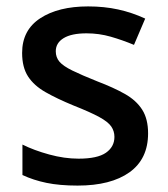

<svg xmlns="http://www.w3.org/2000/svg" viewBox="-20 -569 525 599"><path d="M442 -153Q442 -73 384 -31.5Q326 10 222 10Q166 10 125 1.5Q84 -7 50 -23V-118Q86 -100 133.5 -87Q181 -74 225 -74Q284 -74 310.5 -92.5Q337 -111 337 -142Q337 -160 327 -174.5Q317 -189 289.5 -204Q262 -219 209 -240Q158 -261 122 -281.5Q86 -302 67.5 -330.5Q49 -359 49 -404Q49 -475 105.5 -512Q162 -549 255 -549Q305 -549 348.5 -539.5Q392 -530 433 -511L398 -429Q362 -444 325.5 -454.5Q289 -465 250 -465Q203 -465 178.5 -450Q154 -435 154 -409Q154 -390 165.5 -376.5Q177 -363 205.5 -349Q234 -335 284 -315Q334 -296 369.5 -276Q405 -256 423.5 -227Q442 -198 442 -153Z"/></svg>

Font: Noto Sans Adlam Medium
Style: Regular
Weight: 500
Version: Version 3.001